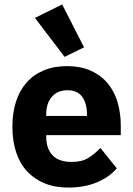

<svg xmlns="http://www.w3.org/2000/svg" viewBox="-20 -836 602 868"><path d="M288 12Q228 12 181 -7.5Q134 -27 101.5 -62.5Q69 -98 52.5 -149Q36 -200 36 -263Q36 -325 52 -375.5Q68 -426 99.5 -462Q131 -498 177 -517.5Q223 -537 282 -537Q347 -537 393.5 -515Q440 -493 469.5 -456Q499 -419 512.5 -370.5Q526 -322 526 -269V-225H189V-217Q189 -165 217 -134.5Q245 -104 305 -104Q351 -104 380 -122.5Q409 -141 434 -167L508 -75Q473 -34 416.5 -11Q360 12 288 12ZM285 -428Q240 -428 214.5 -398.5Q189 -369 189 -320V-312H373V-321Q373 -369 351.5 -398.5Q330 -428 285 -428ZM138 -755 261 -816 360 -622 272 -579Z"/></svg>

Font: IBM Plex Sans Devanagari
Style: Bold
Weight: 700
Designer: Mike Abbink, Paul van der Laan, Pieter van Rosmalen, Erin McLaughlin
Foundry: Bold Monday
Version: Version 1.1